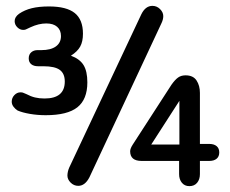

<svg xmlns="http://www.w3.org/2000/svg" viewBox="-20 -625 785 655"><path d="M222 -435Q244 -449 253.5 -466Q263 -483 263 -510Q263 -558 235 -580.5Q207 -603 147 -603Q113 -603 88.5 -597Q64 -591 45 -578Q30 -567 30 -553Q30 -541 39 -532Q48 -523 59 -523Q65 -523 68 -524.5Q71 -526 84 -532Q112 -545 138 -545Q162 -545 175 -533.5Q188 -522 188 -502Q188 -479 170.5 -466.5Q153 -454 121 -454H108Q95 -454 86.5 -446.5Q78 -439 78 -426Q78 -413 86.5 -406Q95 -399 110 -399H128Q167 -399 184 -386.5Q201 -374 201 -347Q201 -289 132 -289Q114 -289 99.5 -292.5Q85 -296 70 -304Q61 -308 58 -309Q55 -310 50 -310Q38 -310 29 -300.5Q20 -291 20 -278Q20 -269 26 -261Q32 -253 40 -248Q56 -241 82 -236.5Q108 -232 136 -232Q210 -232 244 -259Q278 -286 278 -344Q278 -382 265 -403Q252 -424 222 -435ZM216 -53Q213 -46 211.5 -39Q210 -32 210 -26Q210 -13 221 -2Q232 9 247 9Q270 9 285 -20L530 -544Q537 -558 537 -570Q537 -583 526 -594Q515 -605 500 -605Q476 -605 462 -576ZM662 -76H694Q710 -76 719 -83.5Q728 -91 728 -105Q728 -119 719 -126.5Q710 -134 694 -134H662V-308Q662 -333 650.5 -350.5Q639 -368 613 -368Q598 -368 587.5 -360.5Q577 -353 565 -336L433 -132Q424 -118 424 -109Q424 -76 463 -76H591V-31Q591 -13 600.5 -1.5Q610 10 626 10Q643 10 652.5 -1.5Q662 -13 662 -31ZM592 -132H496L592 -281Z"/></svg>

Font: Beiruti SemiBold
Style: Regular
Weight: 600
Designer: Arlette Boutros
Foundry: Boutros
Version: Version 1.41